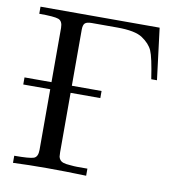

<svg xmlns="http://www.w3.org/2000/svg" viewBox="-78 -756 779 827"><g transform="rotate(10 312.0 -342.5)"><path d="M33 -32Q100 -32 118 -38.5Q136 -45 136 -76V-341H18V-372H136V-609Q136 -639 117.5 -646Q99 -653 33 -653V-684H554L582 -459H557Q543 -553 530.5 -581Q518 -609 485 -631Q453 -653 374 -653H385H262Q241 -653 233 -645.5Q225 -638 225 -617V-372H355V-341H225V-81Q225 -69 226 -62.5Q227 -56 232 -49Q237 -42 247.5 -38.5Q258 -35 276 -34Q296 -32 307 -32H353V-1Q261 -4 181 -4Q101 -4 33 -1Z"/></g></svg>

Font: cwTeXMing
Style: Medium
Weight: 500
Version: Version 1.17